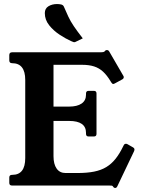

<svg xmlns="http://www.w3.org/2000/svg" viewBox="-20 -919 704 951"><path d="M639 -189Q650 -183 644 -170L561 4Q557 12 551 12Q545 12 543 9L539 4Q537 1 533.2 0.5Q529.4 0 520.7 0H40Q26 0 26 -13V-40Q26 -53 40 -53H41Q105 -53 105 -136V-523Q105 -606 40 -606Q26 -606 26 -620V-646Q26 -660 40 -660H479.8Q493 -660 497.7 -664L502.4 -669Q504.3 -671 510 -671Q517 -671 521 -664L590 -545Q593 -541 593 -537Q593 -530 586 -526L551 -507Q544 -503 541 -503Q536 -503 531 -511L528 -516Q510 -546 490.5 -564Q471 -582 446 -590Q421 -598 387 -598H245V-391H322Q362 -391 384 -406Q406 -421 406 -450V-456Q406 -469 419 -469H445Q458 -469 458 -456V-256Q458 -243 445 -243H419Q406 -243 406 -256V-261Q406 -320 322 -320H245V-146Q245 -106 260.5 -84Q276 -62 305 -62H363Q411.4 -62 446.2 -69Q481 -76 506.5 -91.5Q532 -107 552 -132Q572 -157 590 -194L593 -200Q595 -205 600.5 -206.5Q606 -208 611 -205ZM390 -729 357 -713Q352 -710 348 -710Q344 -710 340.5 -712Q337 -714 333 -715Q306 -727 275.5 -747Q245 -767 223.5 -794Q202 -821 202 -854Q202 -877 220 -888Q238 -899 263 -899Q272 -899 282 -897Q292 -895 296 -887Q308 -859 318.5 -836.5Q329 -814 345.5 -789.5Q362 -765 390 -729Z"/></svg>

Font: Young Serif Light
Style: Regular
Weight: 300
Designer: Bastien Sozeau
Foundry: NBR — Bastien Sozeau
Version: Version 5.001